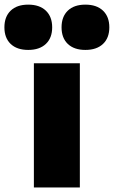

<svg xmlns="http://www.w3.org/2000/svg" viewBox="-106 -830 504 850"><path d="M44 0V-550H247.5V0ZM272 -609Q222 -609 194.2 -635.5Q166.5 -662 166.5 -709Q166.5 -756 194.2 -782.8Q222 -809.5 272 -809.5Q322 -809.5 350 -782.8Q378 -756 378 -709Q378 -662 350 -635.5Q322 -609 272 -609ZM19 -609Q-31 -609 -58.8 -635.5Q-86.5 -662 -86.5 -709Q-86.5 -756 -58.8 -782.8Q-31 -809.5 19 -809.5Q69 -809.5 97 -782.8Q125 -756 125 -709Q125 -662 97 -635.5Q69 -609 19 -609Z"/></svg>

Font: Encode Sans SemiCondensed SemiCondensed Black
Style: Regular
Weight: 900
Width: 4
Designer: Multiple Designers
Foundry: Impallari Type
Version: Version 3.000; ttfautohint (v1.8.3) -l 8 -r 50 -G 200 -x 14 